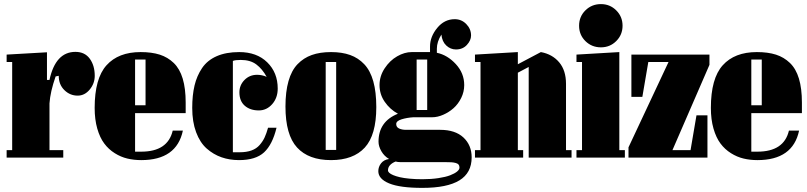

<svg xmlns="http://www.w3.org/2000/svg" viewBox="-20 -765 3918 932"><path d="M39.1 -463.9H12.2V-500L208 -511.2V-377H220.2Q249.5 -513.2 346.2 -513.2Q391.6 -513.2 415.8 -480Q439.9 -446.8 439.9 -397Q439.9 -359.9 415.5 -330.3Q391.1 -300.8 356.9 -300.8Q319.8 -300.8 292.5 -327.6Q265.1 -354.5 265.1 -397L250 -394Q224.1 -319.8 220.2 -263.2V-36.1H287.1V0H12.2V-36.1H39.1Z M881.3 -215.8H635.7V-28.8H665.5Q794.4 -28.8 818.4 -130.9H867.7Q837.4 12.2 665.5 12.2Q629.9 12.2 598.1 4.6Q566.4 -2.9 536.9 -21.5Q507.3 -40 486.1 -68.4Q464.8 -96.7 452.1 -140.9Q439.5 -185.1 439.5 -241.2Q439.5 -384.3 497.1 -448.2Q554.7 -512.2 662.6 -512.2Q716.3 -512.2 755.4 -499.8Q794.4 -487.3 823.5 -459.2Q852.5 -431.2 866.9 -383.3Q881.3 -335.4 881.3 -267.1ZM635.7 -476.1V-253.9H686.5V-476.1Z M1140.1 12.2Q1094.7 12.2 1055.4 -1.5Q1016.1 -15.1 983.4 -43.9Q950.7 -72.8 931.9 -123.3Q913.1 -173.8 913.1 -241.2Q913.1 -302.7 924.3 -349.9Q935.5 -397 960.9 -434.6Q986.3 -472.2 1031.7 -492.2Q1077.1 -512.2 1141.1 -512.2Q1226.6 -512.2 1277.3 -462.4Q1328.1 -412.6 1328.1 -335Q1328.1 -290 1301.3 -259.5Q1274.4 -229 1236.3 -229Q1194.3 -229 1168.2 -251.7Q1142.1 -274.4 1142.1 -316.9Q1142.1 -351.6 1166.7 -376.7Q1191.4 -401.9 1228 -401.9Q1251.5 -401.9 1274.4 -392.1Q1253.4 -430.2 1224.4 -452.1Q1195.3 -474.1 1148.4 -474.1Q1121.6 -474.1 1110.4 -469.2V-25.9H1143.1Q1176.8 -25.9 1200.9 -34.7Q1225.1 -43.5 1240.5 -61.3Q1255.9 -79.1 1264.6 -98.1Q1273.4 -117.2 1281.2 -145H1322.3Q1302.7 -63.5 1262 -25.6Q1221.2 12.2 1140.1 12.2Z M1586.9 12.2Q1478 12.2 1421.9 -49.1Q1365.7 -110.4 1365.7 -248Q1365.7 -319.8 1380.4 -371.3Q1395 -422.9 1424.3 -453.4Q1453.6 -483.9 1493.4 -498Q1533.2 -512.2 1586.9 -512.2Q1640.1 -512.2 1679.7 -498Q1719.2 -483.9 1748.3 -453.1Q1777.3 -422.4 1792 -370.4Q1806.6 -318.4 1806.6 -245.1Q1806.6 -109.4 1750.7 -48.6Q1694.8 12.2 1586.9 12.2ZM1561 -37.1H1611.8V-463.9H1561Z M2077.6 -195.8H1986.3Q1955.1 -193.8 1929.2 -185.8Q1903.3 -177.7 1903.3 -163.1Q1903.3 -147.5 1917.5 -141.1Q1931.6 -134.8 1950.7 -134.8H2116.7Q2189.5 -134.8 2229.5 -97.7Q2269.5 -60.5 2269.5 -1Q2269.5 74.2 2210 110.6Q2150.4 147 2030.3 147Q1921.4 147 1868.9 125.2Q1816.4 103.5 1816.4 65.9Q1816.4 44.9 1829.8 27.6Q1843.3 10.3 1868.7 6.8Q1845.2 -6.8 1831.3 -30.8Q1817.4 -54.7 1817.4 -77.1Q1817.4 -175.3 1911.6 -212.9Q1873 -233.9 1847.7 -270.5Q1822.3 -307.1 1822.3 -352.1Q1822.3 -395.5 1847.2 -433.3Q1872.1 -471.2 1908 -491.7Q1943.8 -512.2 1978.5 -512.2H2067.4V-539.1Q2067.4 -586.9 2102.3 -629.4Q2137.2 -671.9 2187.5 -671.9Q2220.2 -671.9 2243.4 -648.2Q2266.6 -624.5 2266.6 -592.8Q2266.6 -568.8 2246.3 -546.9Q2226.1 -524.9 2193.4 -524.9Q2167 -524.9 2146.5 -543.9Q2126 -563 2122.6 -597.2Q2100.6 -562 2100.6 -528.8V-508.8Q2151.9 -498 2192.6 -453.9Q2233.4 -409.7 2233.4 -352.1Q2233.4 -319.3 2218.8 -289.6Q2204.1 -259.8 2181.4 -239.7Q2158.7 -219.7 2131.1 -207.8Q2103.5 -195.8 2077.6 -195.8ZM1923.3 22Q1910.6 22 1900.4 19Q1863.3 34.2 1863.3 62Q1863.3 67.9 1869.4 73.7Q1875.5 79.6 1888.9 85.2Q1902.3 90.8 1921.1 95.2Q1939.9 99.6 1968.3 102.3Q1996.6 105 2030.3 105Q2072.8 105 2108.2 99.6Q2143.6 94.2 2165 85.9Q2186.5 77.6 2198.5 67.9Q2210.4 58.1 2210.4 48.8Q2210.4 39.6 2206.3 34.2Q2202.1 28.8 2192.1 26.1Q2182.1 23.4 2171.1 22.7Q2160.2 22 2140.6 22ZM2002.4 -231H2053.7V-476.1H2002.4Z M2285.6 0V-36.1H2312.5V-463.9H2285.6V-500L2493.7 -512.2V-453.1L2605.5 -512.2Q2661.1 -502 2694.3 -462.6Q2727.5 -423.3 2727.5 -357.9V-36.1H2754.4V0H2546.4V-439.9L2493.7 -412.1V-36.1H2519.5V0Z M2805.2 -463.9H2778.3V-500L2986.3 -512.2V-36.1H3013.2V0H2778.3V-36.1H2805.2ZM2897 -745.1Q2940.9 -745.1 2971.4 -714.6Q3002 -684.1 3002 -640.1Q3002 -596.2 2971.4 -565.7Q2940.9 -535.2 2897 -535.2Q2852.5 -535.2 2821.8 -565.4Q2791 -595.7 2791 -640.1Q2791 -684.6 2821.8 -714.8Q2852.5 -745.1 2897 -745.1Z M3044.9 -294.9V-500H3423.8V-450.2L3244.1 -36.1H3332L3360.8 -205.1H3414.1V0H3030.8V-49.8L3225.1 -463.9H3127L3098.1 -294.9Z M3872.6 -215.8H3627V-28.8H3656.7Q3785.6 -28.8 3809.6 -130.9H3858.9Q3828.6 12.2 3656.7 12.2Q3621.1 12.2 3589.4 4.6Q3557.6 -2.9 3528.1 -21.5Q3498.5 -40 3477.3 -68.4Q3456.1 -96.7 3443.4 -140.9Q3430.7 -185.1 3430.7 -241.2Q3430.7 -384.3 3488.3 -448.2Q3545.9 -512.2 3653.8 -512.2Q3707.5 -512.2 3746.6 -499.8Q3785.6 -487.3 3814.7 -459.2Q3843.8 -431.2 3858.2 -383.3Q3872.6 -335.4 3872.6 -267.1ZM3627 -476.1V-253.9H3677.7V-476.1Z"/></svg>

Font: Lletraferida
Style: Heavy
Weight: 900
Designer: Josep Patau Bellart
Foundry: Josep Patau Bellart
Version: Version 1.000